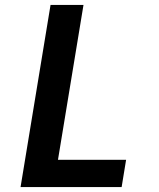

<svg xmlns="http://www.w3.org/2000/svg" viewBox="-20 -755 640 775"><path d="M63 0 184 -735H317L214 -110H489L471 0Z"/></svg>

Font: Iosevka Aile Extrabold Oblique
Style: Regular
Weight: 800
Italic angle: -9°
Designer: Belleve Invis
Foundry: Belleve Invis
Version: Version 31.1.0; ttfautohint (v1.8.4)